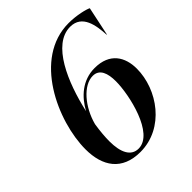

<svg xmlns="http://www.w3.org/2000/svg" viewBox="-214 -923 1068 1068"><g transform="rotate(-45 320.5 -389.0)"><path d="M499 -784C563 -784 624.5 -768 641 -759L605 -588.5H603C599 -664.5 585.5 -763.5 490.5 -763.5C351 -763.5 262.5 -554 221.5 -369C215 -339 209.5 -310 205.5 -282.5L201.5 -266.5H183.5C190.5 -299.5 203 -335 221.5 -369C261 -442 328 -505 424.5 -505C544.5 -505 588.5 -426.5 588.5 -336.5C588.5 -172.5 462.5 6 275 6C130.5 6 69 -87.5 69 -220.5C69 -441 222 -784 499 -784ZM194.5 -159C194.5 -69 222.5 -14.5 281 -14.5C401 -14.5 456.5 -262.5 456.5 -369C456.5 -431.5 440 -481.5 386.5 -481.5C312.5 -481.5 234 -390.5 205.5 -282.5C198 -234.5 194.5 -192 194.5 -159Z"/></g></svg>

Font: Beautique Display
Style: Bold
Weight: 700
Italic angle: -12°
Designer: Nhat-Quang Ngo
Version: Version 1.100;Glyphs 3.2.3 (3260)